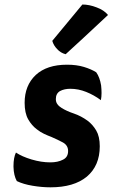

<svg xmlns="http://www.w3.org/2000/svg" viewBox="-20 -801 493 841"><path d="M49.8 -132.8Q39.1 -110.4 39.1 -74.2Q39.1 -72.3 39.1 -70.3Q40 -32.2 53.7 -7.8Q82 5.9 123 12.7Q163.1 19.5 201.2 19.5Q303.7 19.5 360.4 -27.3Q417 -75.2 417 -160.2Q417 -203.1 401.4 -229.5Q385.7 -255.9 363.3 -272.5Q335 -293 303.7 -303.7Q271.5 -314.5 250 -328.1Q238.3 -335 231.4 -344.7Q224.6 -353.5 224.6 -367.2Q224.6 -391.6 243.2 -402.3Q261.7 -412.1 288.1 -412.1Q323.2 -412.1 357.4 -398.4Q391.6 -384.8 421.9 -362.3Q424.8 -377 424.8 -393.6Q424.8 -409.2 422.9 -426.8Q417 -462.9 401.4 -484.4Q379.9 -498 347.7 -507.8Q315.4 -517.6 273.4 -517.6Q185.5 -517.6 136.7 -472.7Q87.9 -426.8 87.9 -350.6Q87.9 -305.7 103.5 -278.3Q119.1 -251 141.6 -234.4Q156.2 -222.7 172.9 -214.8Q189.5 -207 205.1 -201.2Q234.4 -188.5 255.9 -176.8Q278.3 -164.1 278.3 -139.6Q278.3 -112.3 255.9 -101.6Q233.4 -89.8 200.2 -89.8Q161.1 -89.8 118.2 -102.5Q76.2 -115.2 49.8 -132.8ZM453.1 -735.4Q435.5 -756.8 403.3 -768.6Q371.1 -781.2 340.8 -781.2Q296.9 -727.5 209 -622.1Q214.8 -601.6 230.5 -585.9Q245.1 -569.3 267.6 -563.5Q330.1 -620.1 453.1 -735.4Z"/></svg>

Font: cl
Style: Bold Italic
Weight: 400
Designer: Mitja Miklavcic
Version: Version 7.504; 2011; Build 1022